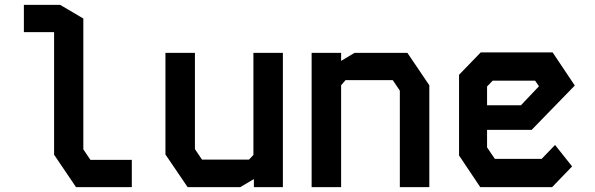

<svg xmlns="http://www.w3.org/2000/svg" viewBox="-20 -768 2440 788"><path d="M78 -748V-636H202V-133L292 0H521V-112H351L322 -155V-692L227 -748Z M1020 -551V-132L1002 -113H809L780 -156V-551H659V-134L750 0H966L1022 -33V0H1141V-551Z M1259 -551V0H1380V-418L1398 -439H1592L1621 -396V0H1742V-418L1652 -551H1435L1380 -518V-551Z M1953 -553 1864 -461V-130L1951 0H2246L2328 -85L2258 -173L2203 -116H2011L1979 -163V-235H2162L2339 -417L2248 -553ZM1979 -413 2002 -437H2176L2192 -414L2118 -336H1979Z"/></svg>

Font: Kode Mono
Style: Bold
Weight: 700
Monospace: yes
Designer: Isa Ozler
Foundry: Kadena LLC
Version: Version 1.206;gftools[0.9.28]